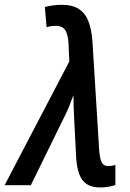

<svg xmlns="http://www.w3.org/2000/svg" viewBox="-71 -787 552 816"><path d="M355.5 9.8Q319.8 9.8 298.3 -4.2Q276.9 -18.1 266.4 -45.7Q255.9 -73.2 252.9 -113.3L244.6 -274.4Q243.2 -299.8 242.2 -328.4Q241.2 -356.9 241.2 -382.3Q236.8 -371.6 232.4 -359.9Q228 -348.1 223.4 -336.4Q218.8 -324.7 213.6 -313.2Q208.5 -301.8 202.6 -290.5L60.1 0H-51.3L223.6 -525.9L220.2 -603.5Q217.8 -643.1 205.3 -660.2Q192.9 -677.2 167 -677.2Q156.2 -677.2 146.5 -675.8Q136.7 -674.3 127 -671.4L119.6 -757.3Q133.8 -761.2 153.3 -763.9Q172.9 -766.6 190.9 -766.6Q237.3 -766.6 264.6 -748.5Q292 -730.5 304.9 -696.3Q317.9 -662.1 321.8 -612.8L350.6 -147Q352.5 -123 356.9 -108.4Q361.3 -93.8 369.1 -87.4Q377 -81.1 388.2 -81.1Q395 -81.1 402.8 -82.3Q410.6 -83.5 419.4 -86.4V-0.5Q407.7 3.4 390.1 6.6Q372.6 9.8 355.5 9.8Z"/></svg>

Font: Open Sans SemiCondensed SemiBold
Style: Italic
Weight: 600
Width: 4
Italic angle: -12°
Designer: Monotype Design Team
Foundry: Monotype Imaging Inc.
Version: Version 3.000